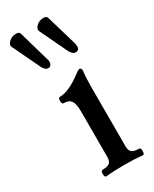

<svg xmlns="http://www.w3.org/2000/svg" viewBox="-220 -732 629 784"><g transform="rotate(-30 94.5 -340.5)"><path d="M50 -497Q36 -497 25 -518L-36 -646Q-43 -658 -29 -671.5Q-15 -685 6 -685Q20 -685 23 -675L64 -532Q69 -521 65.5 -509Q62 -497 50 -497ZM179 -497Q165 -497 154 -518L93 -646Q87 -658 100.5 -671.5Q114 -685 135 -685Q149 -685 152 -675L194 -532Q203 -497 179 -497ZM34 4Q26 4 26 -11.5Q26 -27 34 -27Q58 -27 67.5 -35Q77 -43 77 -63V-277Q77 -313 67 -327.5Q57 -342 32 -342Q24 -342 24 -357Q24 -372 32 -372Q75 -372 138 -420Q152 -431 158 -431Q167 -431 167 -417Q163 -392 163 -339V-63Q163 -43 173 -35Q183 -27 207 -27Q214 -27 214 -11.5Q214 4 207 4Q167 0 121 0Q71 0 34 4Z"/></g></svg>

Font: Junicode Cond Medium
Style: Regular
Weight: 500
Width: 3
Designer: Peter S. Baker
Version: Version 2.201